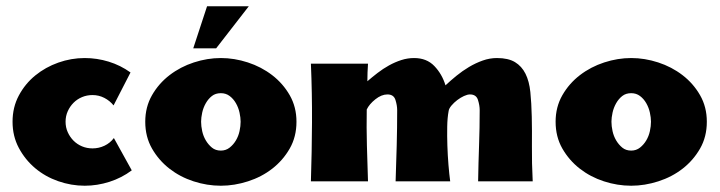

<svg xmlns="http://www.w3.org/2000/svg" viewBox="-20 -578 2294 612"><path d="M250 -393Q289 -393 326.5 -381.5Q364 -370 396 -347L342 -242Q330 -257 312.5 -266Q295 -275 275 -275Q257 -275 241.5 -268.5Q226 -262 214.5 -250.5Q203 -239 196 -223.5Q189 -208 189 -190Q189 -172 196 -156.5Q203 -141 214.5 -129.5Q226 -118 241.5 -111.5Q257 -105 275 -105Q295 -105 313 -113.5Q331 -122 343 -138L400 -35Q368 -11 329 1.5Q290 14 250 14Q207 14 165.5 -0.5Q124 -15 92 -42Q60 -69 40 -106.5Q20 -144 20 -190Q20 -236 40 -273.5Q60 -311 92.5 -337.5Q125 -364 166 -378.5Q207 -393 250 -393Z M684 -393Q727 -393 770 -379Q813 -365 847.5 -338.5Q882 -312 903.5 -274.5Q925 -237 925 -190Q925 -142 903.5 -104.5Q882 -67 848 -40.5Q814 -14 770.5 0Q727 14 684 14Q640 14 597 0Q554 -14 520 -40.5Q486 -67 464.5 -104.5Q443 -142 443 -190Q443 -237 464.5 -274.5Q486 -312 520.5 -338.5Q555 -365 598 -379Q641 -393 684 -393ZM684 -281Q667 -281 655.5 -272Q644 -263 636 -249Q628 -235 624.5 -219Q621 -203 621 -190Q621 -176 624.5 -160Q628 -144 636 -130.5Q644 -117 655.5 -107.5Q667 -98 684 -98Q700 -98 712 -107.5Q724 -117 732 -130.5Q740 -144 743.5 -160Q747 -176 747 -190Q747 -203 743.5 -219Q740 -235 732 -249Q724 -263 712 -272Q700 -281 684 -281ZM669 -424H596L640 -558H773Z M1504 0Q1505 -59 1507 -114.5Q1509 -170 1509 -227Q1509 -242 1503.5 -259.5Q1498 -277 1478 -277Q1470 -277 1459 -272Q1448 -267 1437.5 -259Q1427 -251 1419 -241.5Q1411 -232 1410 -224Q1406 -203 1405.5 -174Q1405 -145 1406 -114Q1407 -83 1409.5 -52.5Q1412 -22 1415 0H1241Q1243 -57 1244.5 -113.5Q1246 -170 1246 -227Q1246 -242 1240.5 -259.5Q1235 -277 1215 -277Q1196 -277 1176.5 -261.5Q1157 -246 1149 -229Q1148 -172 1149.5 -114.5Q1151 -57 1153 0H971Q974 -94 974.5 -187.5Q975 -281 971 -375H1153Q1152 -361 1151.5 -347Q1151 -333 1151 -319Q1166 -332 1183.5 -345.5Q1201 -359 1220 -369.5Q1239 -380 1259 -386.5Q1279 -393 1300 -393Q1340 -393 1364.5 -367.5Q1389 -342 1400 -306Q1416 -321 1435 -336.5Q1454 -352 1475 -364.5Q1496 -377 1518.5 -385Q1541 -393 1564 -393Q1600 -393 1621.5 -380Q1643 -367 1655 -343Q1667 -319 1670.5 -284.5Q1674 -250 1675 -206.5Q1676 -163 1675.5 -111Q1675 -59 1678 0Z M1992 -393Q2035 -393 2078 -379Q2121 -365 2155.5 -338.5Q2190 -312 2211.5 -274.5Q2233 -237 2233 -190Q2233 -142 2211.5 -104.5Q2190 -67 2156 -40.5Q2122 -14 2078.5 0Q2035 14 1992 14Q1948 14 1905 0Q1862 -14 1828 -40.5Q1794 -67 1772.5 -104.5Q1751 -142 1751 -190Q1751 -237 1772.5 -274.5Q1794 -312 1828.5 -338.5Q1863 -365 1906 -379Q1949 -393 1992 -393ZM1992 -281Q1975 -281 1963.5 -272Q1952 -263 1944 -249Q1936 -235 1932.5 -219Q1929 -203 1929 -190Q1929 -176 1932.5 -160Q1936 -144 1944 -130.5Q1952 -117 1963.5 -107.5Q1975 -98 1992 -98Q2008 -98 2020 -107.5Q2032 -117 2040 -130.5Q2048 -144 2051.5 -160Q2055 -176 2055 -190Q2055 -203 2051.5 -219Q2048 -235 2040 -249Q2032 -263 2020 -272Q2008 -281 1992 -281Z"/></svg>

Font: CAT Rhythmus
Style: Regular
Weight: 400
Designer: Peter Wiegel nach alter Vorlage
Foundry: Peter Wiegel
Version: 1.000